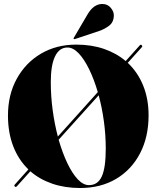

<svg xmlns="http://www.w3.org/2000/svg" viewBox="-20 -934 786 964"><path d="M54.5 2.5Q49.5 -3 54 -7L122.5 -83.5Q73 -131 46.5 -199.5Q20 -268 20 -354Q20 -458 64 -538.2Q108 -618.5 185.2 -664.2Q262.5 -710 363 -710Q439.5 -710 502 -688.5Q564.5 -667 611 -627.5L682 -706.5Q686.5 -712 691.5 -707Q696.5 -701.5 692.5 -697.5L621.5 -618.5Q671.5 -571.5 698.8 -504.5Q726 -437.5 726 -355Q726 -246 683 -163.8Q640 -81.5 562.8 -35.8Q485.5 10 382.5 10Q305.5 10 242.2 -11.8Q179 -33.5 132.5 -74L64 2Q59.5 7 54.5 2.5ZM235 -522Q235 -451 244.5 -380.8Q254 -310.5 270.5 -248.5L471 -471.5Q452 -536.5 427.2 -587Q402.5 -637.5 374.8 -666.5Q347 -695.5 319 -695.5Q278 -695.5 256.5 -651.2Q235 -607 235 -522ZM511 -188Q511 -257 501.5 -325.8Q492 -394.5 475.5 -455.5L274.5 -232.5Q293.5 -166.5 318 -115Q342.5 -63.5 370.2 -34Q398 -4.5 426.5 -4.5Q471 -4.5 491 -48Q511 -91.5 511 -188ZM420 -862.5Q450.5 -914 493.5 -914Q520 -914 535.8 -895.2Q551.5 -876.5 551.5 -858Q551.5 -823 528.2 -805.2Q505 -787.5 478 -778.5L356.5 -738Q351.5 -736.5 350 -739Q348.5 -741.5 351 -745Z"/></svg>

Font: Fraunces 144pt Black
Style: Regular
Weight: 900
Version: Version 1.000;[0bf87f6ff]